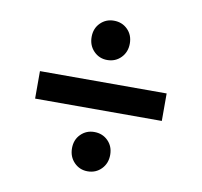

<svg xmlns="http://www.w3.org/2000/svg" viewBox="-66 -694 723 688"><g transform="rotate(10 295.0 -350.0)"><path d="M226 -553Q226 -584 246 -604Q266 -624 295 -624Q325 -624 345 -604Q365 -584 365 -553Q365 -522 345 -501.5Q325 -481 295 -481Q266 -481 246 -501.5Q226 -522 226 -553ZM65 -400H526V-300H65ZM226 -148Q226 -179 246 -199Q266 -219 295 -219Q325 -219 345 -199Q365 -179 365 -148Q365 -117 345 -96.5Q325 -76 295 -76Q266 -76 246 -96.5Q226 -117 226 -148Z"/></g></svg>

Font: APTA Sans SemiBold
Style: Bold
Weight: 600
Version: Version 7.200